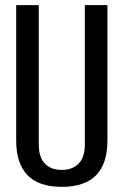

<svg xmlns="http://www.w3.org/2000/svg" viewBox="-20 -720 481 747"><path d="M43 -700H131V-156Q131 -108 154.5 -83.5Q178 -59 220 -59Q262 -59 286 -83.5Q310 -108 310 -156V-700H398V-173Q398 7 220.5 7Q43 7 43 -173Z"/></svg>

Font: Homenaje
Style: Regular
Weight: 400
Version: Version 1.002